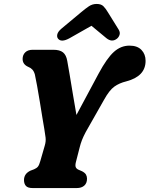

<svg xmlns="http://www.w3.org/2000/svg" viewBox="-20 -952 757 972"><path d="M420.5 -47.5Q420.5 -24.5 406.5 -12.2Q392.5 0 369 0H145Q120.5 0 111 -11Q101.5 -22 101.5 -40.5Q101.5 -72.5 134 -88L152.5 -95Q165.5 -100.5 172 -108.5Q178.5 -116.5 184 -136.5L206.5 -214.5Q213 -236 210.8 -255.2Q208.5 -274.5 204.5 -298Q201 -316.5 195 -354.2Q189 -392 181.8 -435.8Q174.5 -479.5 167.8 -517.5Q161 -555.5 156.5 -575Q152 -591 143.5 -600Q135 -609 123 -613.5Q94.5 -626 94.5 -653.5Q94.5 -674 107.8 -687Q121 -700 145.5 -700H250Q282.5 -700 299 -686.8Q315.5 -673.5 320.5 -643.5Q325 -619.5 332.8 -573Q340.5 -526.5 349.5 -472.2Q358.5 -418 367 -370L479.5 -580Q521.5 -658 556.8 -689.5Q592 -721 635.5 -721Q675.5 -721 696.2 -699.2Q717 -677.5 717 -644Q717 -565.5 619 -540Q584 -531.5 558.8 -513.5Q533.5 -495.5 506.5 -446.5L414 -283.5Q402 -261 395 -243Q388 -225 383.5 -206.5L364 -130.5Q360 -114 363.5 -105.8Q367 -97.5 377 -93L395.5 -85Q410.5 -77 415.5 -67.8Q420.5 -58.5 420.5 -47.5ZM332 -758.5Q291 -736 274.5 -755.5Q267 -764 270 -777.8Q273 -791.5 290.5 -806.5L390 -889.5Q412.5 -908.5 430 -920.2Q447.5 -932 469.5 -932Q492 -932 503.5 -920.5Q515 -909 526.5 -889.5L580.5 -802.5Q589.5 -788 585 -775Q580.5 -762 570.5 -755Q546 -737 519 -758.5L443 -821.5Z"/></svg>

Font: Fraunces 72pt SuperSoft
Style: Bold Italic
Weight: 700
Italic angle: -16°
Version: Version 1.000;[0bf87f6ff]